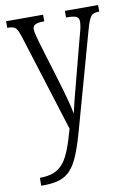

<svg xmlns="http://www.w3.org/2000/svg" viewBox="-87 -591 609 884"><g transform="rotate(-10 217.5 -149.0)"><path d="M33 201V238H38C164 238 197 198 249 11L371 -427C390 -496 399 -505 432 -505H435V-536H280V-505H290C330 -504 340 -496 340 -475C340 -458 335 -437 328 -413L273 -203C258 -147 246 -100 238 -63C232 -98 216 -156 194 -229L140 -407C131 -439 124 -463 124 -477C124 -495 134 -505 175 -505H178V-536H5V-505H7C44 -505 50 -497 66 -447L207 2C167 143 141 201 33 201Z"/></g></svg>

Font: Noto Serif Myanmar ExtraCondensed Light
Style: Regular
Weight: 300
Width: 2
Designer: Ben Mitchell and the Monotype Design Team
Foundry: Monotype Imaging Inc.
Version: Version 2.106